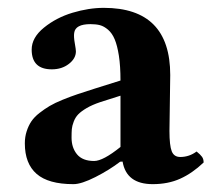

<svg xmlns="http://www.w3.org/2000/svg" viewBox="-20 -464 546 494"><path d="M295.4 -48.3 289.1 -47.9Q261.7 -26.9 225.6 -8.5Q189.5 9.8 168.9 9.8Q104.5 9.8 74.2 -16.6Q43.9 -43 43.9 -95.2Q43.9 -111.8 48.6 -126.2Q53.2 -140.6 60.8 -151.9Q68.4 -163.1 81.5 -173.3Q94.7 -183.6 107.9 -191.4Q121.1 -199.2 141.6 -207.5Q162.1 -215.8 179.7 -221.7L223.1 -235.8L290 -256.8Q290 -293.9 285.9 -320.6Q281.7 -347.2 275.1 -362.8Q268.6 -378.4 258.1 -387.5Q247.6 -396.5 237.3 -399.2Q227.1 -401.9 212.9 -401.9Q173.8 -401.9 170.9 -379.4Q169.4 -369.6 172.4 -353Q175.3 -336.4 175.3 -332Q175.3 -313.5 157.2 -299.6Q139.2 -285.6 113.3 -285.6Q61.5 -285.6 61.5 -336.4Q61.5 -367.2 93 -392.8Q124.5 -418.5 166.5 -431.2Q208.5 -443.8 247.1 -443.8Q418 -443.8 418 -271L416 -127Q416 -89.4 421.9 -74.7Q427.7 -60.1 443.8 -60.1Q466.8 -60.1 485.8 -74.2Q495.6 -66.4 499.8 -60.5Q503.9 -54.7 503.9 -45.9Q474.6 -18.1 443.6 -4.2Q412.6 9.8 373 9.8Q305.2 9.8 295.4 -48.3ZM290 -217.8 237.8 -201.2Q217.3 -194.3 203.1 -186Q189 -177.7 181.4 -169.9Q173.8 -162.1 169.7 -151.1Q165.5 -140.1 164.8 -131.8Q164.1 -123.5 164.1 -109.9Q164.1 -84 178.2 -66.9Q192.4 -49.8 222.2 -49.8Q245.1 -49.8 290 -85.9Z"/></svg>

Font: Linux Libertine G
Style: Bold
Weight: 700
Designer: Philipp H. Poll
Foundry: Philipp H. Poll
Version: Version 5.0.3